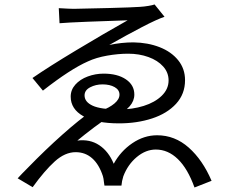

<svg xmlns="http://www.w3.org/2000/svg" viewBox="-20 -793 1040 861"><path d="M310.8 -753.4Q361.2 -754.2 468.1 -757Q575 -759.8 607 -762.2Q626.8 -763.4 645.8 -766.6Q664.8 -769.8 673.2 -773L717.8 -717.8Q684.2 -706.6 616.1 -671.2Q548 -635.8 470 -591.4Q525 -603 578.4 -603Q643.2 -602 695.7 -581.5Q748.2 -561 779 -522.9Q809.8 -484.8 809.8 -433.6Q809.8 -371.2 769.5 -327.5Q729.2 -283.8 661.8 -261.8Q594.4 -239.8 514 -239.8Q411.2 -239.8 354.1 -271.7Q297 -303.6 297 -359.8Q297 -390.2 318.1 -413.8Q339.2 -437.4 373.6 -450.1Q408 -462.8 444.4 -462.8Q506.8 -462.8 544.6 -437.2Q582.4 -411.6 582.4 -369Q582.4 -340.2 561.1 -316Q539.8 -291.8 502.6 -273.8Q497 -273.4 488.2 -273Q477 -272.6 473.6 -271.2Q446.4 -255.2 403.3 -222.8Q360.2 -190.4 326.8 -162.6Q383.2 -169.8 425.2 -141.8Q467.2 -113.8 490 -58.6Q521 -115.2 573.4 -150.8Q625.8 -186.4 684.6 -186.4Q764 -186.4 826.3 -131.2Q888.6 -76 928.8 17.8L852.2 47.8Q821.8 -36.8 777.6 -79.6Q733.4 -122.4 678.8 -122.4Q633.8 -122.4 593.5 -88.9Q553.2 -55.4 533 -2.4Q526.2 19.2 524.6 39.4L448.4 39.2L446.4 26Q444.4 5.8 441.4 -3.2Q424.2 -56 393.2 -83.3Q362.2 -110.6 319.4 -110.6Q271.4 -110.6 225.5 -69Q179.6 -27.4 126.4 46.4L59.2 6.6Q75.8 -11.6 107.4 -43.2Q182.6 -120.6 259.7 -189.2Q336.8 -257.8 390.8 -294.6Q399.6 -295.6 411.8 -295.6Q427.8 -295.6 433.4 -296.4Q470.8 -310 493.3 -329Q515.8 -348 515.8 -368.6Q515.8 -390 494.2 -402.3Q472.6 -414.6 439.8 -414.6Q409.2 -414.6 384.2 -401.5Q359.2 -388.4 359.2 -365.2Q359.2 -335.8 395.6 -319Q432 -302.2 514.8 -302.2Q573.6 -302.2 624.2 -318Q674.8 -333.8 705.4 -363.7Q736 -393.6 736 -432.4Q736 -467.8 711.6 -495Q687.2 -522.2 645.7 -537.2Q604.2 -552.2 554.8 -552.2Q509.8 -552.2 460.4 -543.5Q411 -534.8 374.2 -517.6Q295.8 -483.2 172.4 -386.6L125.6 -443.2Q198 -493.2 321.9 -567.7Q445.8 -642.2 552.4 -702L524.8 -701Q460 -699 371.5 -695.5Q283 -692 247 -688.8L243.6 -756.4Q294 -753.4 310.8 -753.4Z"/></svg>

Font: 寒蝉端黑体 Light
Style: Regular
Weight: 300
Designer: ChillDuanSans {Warren2060}; 
Source Han Sans {Ryoko NISHIZUKA 西塚涼子 (kana, bopomofo & ideographs); Paul D. Hunt (Latin, G
Foundry: ChillType&Adobe
Version: Version 1.300;Glyphs 3.3 (3306)